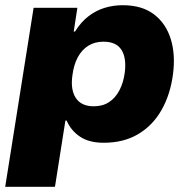

<svg xmlns="http://www.w3.org/2000/svg" viewBox="-22 -537 729 737"><path d="M-2 180 107 -507H275L261 -416H266Q289 -453 318 -475Q347 -497 380 -507Q413 -517 449 -517Q523 -517 569 -482Q615 -447 633.5 -387Q652 -327 642 -252Q632 -175 598.5 -115.5Q565 -56 509 -22.5Q453 11 376 11Q320 11 285 -12.5Q250 -36 234 -74H229L189 180ZM338 -129Q372 -129 396.5 -145Q421 -161 436.5 -190.5Q452 -220 457 -259Q464 -315 444 -346Q424 -377 375 -377Q342 -377 317 -361.5Q292 -346 276.5 -317Q261 -288 256 -248Q248 -193 269 -161Q290 -129 338 -129Z"/></svg>

Font: Nunito Sans 7pt Black
Style: Italic
Weight: 900
Italic angle: -9°
Version: Version 3.101;gftools[0.9.27]